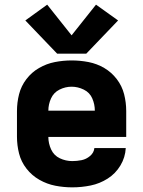

<svg xmlns="http://www.w3.org/2000/svg" viewBox="-20 -798 616 826"><path d="M291 8Q331 8 370 0Q409 -8 443 -29.5Q477 -51 498 -86Q519 -121 521 -161H386Q384 -141 367.5 -127Q351 -113 331 -109Q311 -105 291 -105Q263 -105 237.5 -117Q212 -129 200 -155Q188 -181 188 -209H523V-320Q523 -357 514 -392.5Q505 -428 482.5 -457.5Q460 -487 428.5 -505.5Q397 -524 361 -531Q325 -538 288 -538Q252 -538 216 -531Q180 -524 148 -505.5Q116 -487 93.5 -457.5Q71 -428 62 -392.5Q53 -357 53 -320V-210Q53 -173 62 -137.5Q71 -102 94 -72.5Q117 -43 149.5 -24.5Q182 -6 218 1Q254 8 291 8ZM388 -322H188Q188 -349 199.5 -374.5Q211 -400 236 -412.5Q261 -425 288 -425Q315 -425 340.5 -412.5Q366 -400 377 -374.5Q388 -349 388 -322ZM226 -567H351L488 -710L393 -778L288 -646L183 -778L89 -710Z"/></svg>

Font: Iosevka Sparkle Extrabold
Style: Regular
Weight: 800
Designer: Belleve Invis
Foundry: Belleve Invis
Version: Version 4.5.0; ttfautohint (v1.8.3)